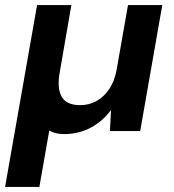

<svg xmlns="http://www.w3.org/2000/svg" viewBox="-36 -516 687 756"><path d="M-16 220 110 -496H245L199 -230Q188 -168 207 -135Q226 -102 280 -102Q315 -102 344.5 -118.5Q374 -135 394.5 -166Q415 -197 423 -240L468 -496H603L516 0H397L401 -83Q370 -40 322.5 -14Q275 12 216 12Q199 12 184.5 8.5Q170 5 158 -2L119 220Z"/></svg>

Font: DM Sans 9pt
Style: Bold Italic
Weight: 700
Italic angle: -10°
Version: Version 4.004;gftools[0.9.30]